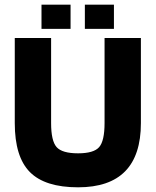

<svg xmlns="http://www.w3.org/2000/svg" viewBox="-20 -789 664 819"><path d="M43 0ZM426 -264V-627H581V-264Q581 -127 514 -58.5Q447 10 313 10Q172 10 107.5 -55Q43 -120 43 -264V-627H198V-264Q198 -188 221.5 -161.5Q245 -135 313 -135Q380 -135 403 -161.5Q426 -188 426 -264ZM466 -769V-666H342V-769ZM281 -769V-666H157V-769Z"/></svg>

Font: Blinker
Style: Bold
Weight: 700
Designer: Juergen Huber
Foundry: supertype
Version: Version 1.015;PS 1.15;hotconv 1.0.88;makeotf.lib2.5.647800; 